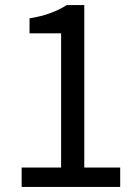

<svg xmlns="http://www.w3.org/2000/svg" viewBox="-20 -734 540 754"><path d="M65 0H452V-76H311V-714H242C204 -690 159 -672 96 -662V-603H220V-76H65Z"/></svg>

Font: Noto Sans Mono CJK HK
Style: Regular
Weight: 400
Designer: Ryoko NISHIZUKA 西塚涼子 (kana, bopomofo & ideographs); Paul D. Hunt (Latin, Greek & Cyrillic); Sandoll Communications 산돌커뮤니
Foundry: Adobe
Version: Version 2.004;hotconv 1.0.118;makeotfexe 2.5.65603